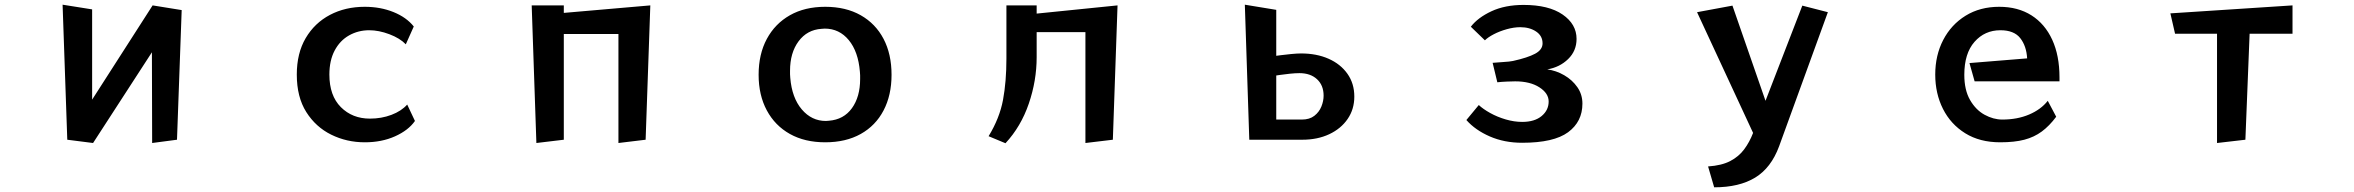

<svg xmlns="http://www.w3.org/2000/svg" viewBox="-20 -596 10040 819"><path d="M629 14 628 -373 377 14 267 0 247 -576 373 -556V-171L631 -573L755 -553L735 0Z M1750 -80Q1722 -40 1665 -14.5Q1608 11 1536 11Q1459 11 1393 -21.5Q1327 -54 1286.5 -118Q1246 -182 1246 -278Q1246 -369 1284 -433.5Q1322 -498 1387.5 -532.5Q1453 -567 1536 -567Q1603 -567 1658.5 -544.5Q1714 -522 1745 -483L1711 -407Q1686 -433 1641 -450Q1596 -467 1555 -467Q1508 -467 1469 -445Q1430 -423 1407.5 -380.5Q1385 -338 1385 -278Q1385 -188 1434 -139Q1483 -90 1558 -90Q1607 -90 1649.5 -106Q1692 -122 1717 -150Z M2618 14V-451H2385V0L2268 14L2248 -573H2385V-541L2754 -573L2734 0Z M3500 11Q3413 11 3349.5 -24.5Q3286 -60 3251 -125Q3216 -190 3216 -277Q3216 -365 3251 -430Q3286 -495 3349.5 -531Q3413 -567 3500 -567Q3588 -567 3651.5 -531Q3715 -495 3749 -430Q3783 -365 3783 -277Q3783 -190 3749 -125Q3715 -60 3651.5 -24.5Q3588 11 3500 11ZM3516 -81Q3579 -86 3614 -134.5Q3649 -183 3649 -259Q3649 -267 3649 -274.5Q3649 -282 3648 -290Q3641 -376 3600.5 -425Q3560 -474 3498 -474Q3494 -474 3491 -473.5Q3488 -473 3484 -473Q3423 -469 3386.5 -420Q3350 -371 3350 -294Q3350 -287 3350 -279.5Q3350 -272 3351 -264Q3358 -179 3400 -129.5Q3442 -80 3503 -80Q3506 -80 3509.5 -80.5Q3513 -81 3516 -81Z M4610 14V-459H4402V-352Q4402 -252 4368.5 -154Q4335 -56 4269 15L4197 -15Q4244 -92 4258.5 -170Q4273 -248 4273 -346V-573H4402V-538L4747 -573L4727 0Z M5309 0 5290 -576 5424 -554V-358Q5424 -358 5443 -360.5Q5462 -363 5487.5 -365.5Q5513 -368 5530 -368Q5596 -368 5647 -345.5Q5698 -323 5727.5 -281.5Q5757 -240 5757 -184Q5757 -130 5728.5 -88.5Q5700 -47 5650 -23.5Q5600 0 5535 0ZM5533 -86Q5566 -86 5586.5 -102Q5607 -118 5616.5 -141.5Q5626 -165 5626 -188Q5626 -232 5598 -258Q5570 -284 5523 -284Q5505 -284 5481.5 -281.5Q5458 -279 5441 -276.5Q5424 -274 5424 -274V-86Z M6288 -148Q6306 -131 6336.5 -114Q6367 -97 6403 -86.5Q6439 -76 6473 -76Q6526 -76 6556 -101Q6586 -126 6586 -163Q6586 -198 6546.5 -223.5Q6507 -249 6443 -249Q6430 -249 6407 -248Q6384 -247 6367 -245L6347 -328Q6367 -330 6393.5 -331.5Q6420 -333 6434 -336Q6497 -350 6528.5 -367Q6560 -384 6560 -411Q6560 -443 6532.5 -461.5Q6505 -480 6465 -480Q6438 -480 6407.5 -471.5Q6377 -463 6352 -450Q6327 -437 6314 -424L6254 -482Q6284 -521 6342 -548Q6400 -575 6479 -575Q6586 -575 6645.5 -534Q6705 -493 6705 -430Q6705 -379 6669 -344Q6633 -309 6580 -300Q6618 -295 6652.5 -275Q6687 -255 6708.5 -224Q6730 -193 6730 -154Q6730 -77 6669 -32Q6608 13 6473 13Q6397 13 6335 -14Q6273 -41 6235 -84Z M7266 114Q7324 110 7360.5 91Q7397 72 7420 41Q7443 10 7458 -29L7219 -544L7370 -572L7511 -166L7668 -572L7777 -544L7569 28Q7535 120 7467 161.5Q7399 203 7292 203Z M8751 -98Q8722 -59 8689.5 -35Q8657 -11 8615 0Q8573 11 8512 11Q8425 11 8363 -27.5Q8301 -66 8268 -131.5Q8235 -197 8235 -278Q8235 -360 8269 -425.5Q8303 -491 8364.5 -529Q8426 -567 8508 -567Q8588 -567 8645.5 -530.5Q8703 -494 8734 -426.5Q8765 -359 8765 -266V-249H8403L8381 -327L8627 -347Q8624 -400 8597.5 -433.5Q8571 -467 8513 -467Q8446 -467 8402.5 -417.5Q8359 -368 8359 -277Q8359 -212 8383.5 -169.5Q8408 -127 8445.5 -106.5Q8483 -86 8521 -86Q8585 -86 8635.5 -107.5Q8686 -129 8715 -166Z M9437 14V-452H9258L9238 -539L9759 -573V-452H9576L9558 0Z"/></svg>

Font: RocknRoll One
Style: Regular
Weight: 400
Designer: Fontworks Inc.
Foundry: Fontworks Inc.
Version: Version 1.100